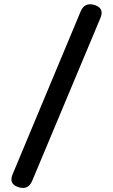

<svg xmlns="http://www.w3.org/2000/svg" viewBox="-20 -834 540 917"><path d="M68 60Q21 45 40 -1L365 -779Q384 -825 432 -810Q479 -795 460 -749L134 29Q115 75 68 60Z"/></svg>

Font: s+UCsàWOS
Style: Regular
Weight: 400
Designer: FontworksQlS√∏0¬ü¬ôs√†OS¬àe[W\~√Ñ: ZERO[P0e√∂QI¬ä0¬ÉFSW0¬ò¬ëQ√°0R¬ûO0Little White Dog0YHv}N_0^_qMagmeta0v
Version: Version 1.000; 20230222